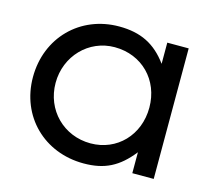

<svg xmlns="http://www.w3.org/2000/svg" viewBox="-87 -664 853 780"><g transform="rotate(15 339.0 -274.5)"><path d="M37 -273C37 -108 160 13 326 13C414 13 471 -16 528 -88V0H618V-549H528V-460C476 -531 414 -562 323 -562C159 -562 37 -439 37 -273ZM132 -274C132 -387 218 -476 327 -476C442 -476 526 -391 526 -275C526 -159 443 -73 332 -73C219 -73 132 -160 132 -274Z"/></g></svg>

Font: Involve Medium
Style: Regular
Weight: 500
Designer: Stefan Peev
Foundry: Context Ltd.
Version: Version 1.001